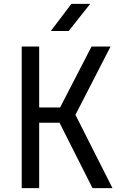

<svg xmlns="http://www.w3.org/2000/svg" viewBox="-20 -970 640 990"><path d="M92 0V-730H182V-416H290L452 -730H550L369 -378L560 0H457L287 -337H182V0ZM242 -810 348 -950H445L334 -810Z"/></svg>

Font: JetBrainsMonoNL NF
Style: Regular
Weight: 400
Designer: Philipp Nurullin, Konstantin Bulenkov
Foundry: JetBrains
Version: Version 2.304; ttfautohint (v1.8.4.7-5d5b);Nerd Fonts 3.2.1